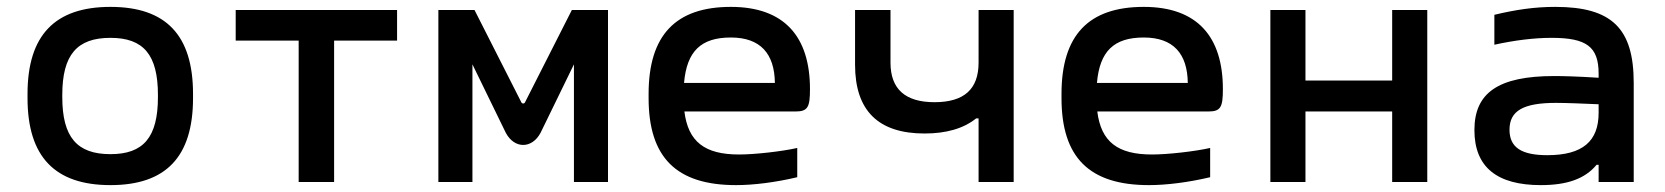

<svg xmlns="http://www.w3.org/2000/svg" viewBox="-20 -529 4840 558"><path d="M60 -256V-244C60 -73 140 9 301 9C462 9 541 -73 541 -244V-256C541 -427 462 -509 301 -509C140 -509 60 -427 60 -256ZM161 -247V-253C161 -370 204 -419 301 -419C397 -419 439 -370 439 -253V-247C439 -130 397 -81 301 -81C204 -81 161 -130 161 -247Z M848 0H951V-411H1134V-500H665V-411H848Z M1254 -500V0H1353V-342L1450 -143C1475 -96 1526 -96 1551 -143L1648 -342V0H1747V-500H1642L1506 -232C1504 -227 1497 -227 1495 -232L1359 -500Z M2334 -270C2334 -422 2260 -509 2104 -509C1944 -509 1865 -427 1865 -256V-244C1865 -71 1946 9 2119 9C2170 9 2234 1 2297 -14V-99C2253 -89 2174 -80 2128 -80C2028 -80 1980 -117 1969 -205H2292C2328 -205 2334 -218 2334 -270ZM1968 -288C1976 -380 2017 -420 2104 -420C2190 -420 2231 -373 2232 -288Z M2926 0V-500H2824V-347C2824 -270 2782 -232 2696 -232C2611 -232 2568 -270 2568 -347V-500H2465V-341C2465 -207 2533 -141 2667 -141C2729 -141 2780 -155 2817 -185H2824V0Z M3534 -270C3534 -422 3460 -509 3304 -509C3144 -509 3065 -427 3065 -256V-244C3065 -71 3146 9 3319 9C3370 9 3434 1 3497 -14V-99C3453 -89 3374 -80 3328 -80C3228 -80 3180 -117 3169 -205H3492C3528 -205 3534 -218 3534 -270ZM3168 -288C3176 -380 3217 -420 3304 -420C3390 -420 3431 -373 3432 -288Z M3672 0H3774V-205H4026V0H4128V-500H4026V-295H3774V-500H3672Z M4500 -509C4440 -509 4386 -501 4323 -486V-399C4382 -412 4439 -419 4489 -419C4590 -419 4626 -394 4626 -315V-303C4565 -307 4521 -308 4497 -308C4334 -308 4265 -259 4265 -151C4265 -43 4331 9 4458 9C4534 9 4586 -9 4620 -50H4626V0H4728V-288C4728 -446 4665 -509 4500 -509ZM4367 -152C4367 -207 4407 -230 4502 -230C4531 -230 4581 -228 4626 -226V-201C4626 -119 4580 -78 4477 -78C4401 -78 4367 -101 4367 -152Z"/></svg>

Font: LT Wave Mono Medium
Style: Regular
Weight: 500
Designer: Daniel Lyons
Version: Version 2.5 (Glyphs App)